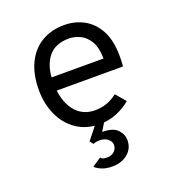

<svg xmlns="http://www.w3.org/2000/svg" viewBox="-137 -631 890 975"><g transform="rotate(-20 308.0 -143.5)"><path d="M318.2 12Q244.9 12 192.8 -24.1Q140.6 -60.1 113.1 -120.9Q85.5 -181.8 85.5 -256Q85.5 -340.5 114.4 -400.2Q143.2 -460 195.6 -491.5Q247.9 -523 318.2 -523Q376 -523 424.2 -497Q472.5 -471 501.5 -416.8Q530.5 -362.5 530.5 -277.2Q530.5 -267.9 530.2 -254.1Q529.9 -240.2 528 -223H149.5V-294.8H449Q448.1 -356 427.2 -389.8Q406.4 -423.6 376.3 -437.1Q346.2 -450.5 318.2 -450.5Q240.6 -450.5 203.9 -401.2Q167.2 -352 167.2 -269.2Q167.2 -173.5 207.9 -117.9Q248.6 -62.2 320.8 -62.2Q351.4 -62.2 381.5 -72.2Q411.6 -82.1 440.5 -104.8L486.2 -51.2Q454.6 -24.1 411.3 -6.1Q368 12 318.2 12ZM304.2 236Q273.4 236 250.3 227.1Q227.2 218.2 212.2 204.2L260 172Q266 179.6 274.5 181.7Q283 183.8 297 183.8Q318.4 183.8 333.7 169.8Q349 155.8 349 135Q349 116.2 331.4 102.5Q313.8 88.8 290.2 88.8Q266.1 88.8 253 95.5L238.2 77L307 -10H353.2L315 53.2Q373.5 53.2 397.5 79.1Q421.5 104.9 421.5 136Q421.5 180.2 388.5 208.1Q355.5 236 304.2 236Z"/></g></svg>

Font: Overpass Mono Light
Style: Regular
Weight: 300
Monospace: yes
Designer: Delve Withrington, Dave Bailey
Foundry: Delve Fonts LLC
Version: Version 4.000